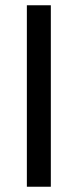

<svg xmlns="http://www.w3.org/2000/svg" viewBox="-20 -709 294 729"><path d="M173 -689V0H82V-689Z"/></svg>

Font: Fira Sans Condensed
Style: Regular
Weight: 400
Width: 3
Designer: Carrois Corporate & Edenspiekermann AG
Foundry: Carrois Corporate GbR & Edenspiekermann AG
Version: Version 4.202;PS 004.202;hotconv 1.0.88;makeotf.lib2.5.64775